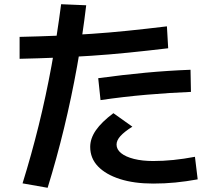

<svg xmlns="http://www.w3.org/2000/svg" viewBox="-20 -828 1040 911"><path d="M87 42Q129 -93 163.5 -232.5Q198 -372 224.5 -516.5Q251 -661 270 -808L389 -803Q372 -659 345.5 -512Q319 -365 284 -220.5Q249 -76 206 63ZM73 -653Q163 -655 247.5 -658.5Q332 -662 414.5 -667.5Q497 -673 585 -682Q673 -691 772 -703L778 -599Q677 -587 587.5 -578Q498 -569 414 -563.5Q330 -558 246.5 -554.5Q163 -551 73 -549ZM707 43Q616 43 549 21.5Q482 0 445 -38.5Q408 -77 408 -131Q408 -171 435 -210Q462 -249 518 -291L608 -227Q570 -203 551.5 -182.5Q533 -162 533 -142Q533 -119 554.5 -101.5Q576 -84 615.5 -74Q655 -64 707 -64Q754 -64 803 -69Q852 -74 905 -84L918 23Q863 33 812 38Q761 43 707 43ZM446 -457Q563 -473 670.5 -483Q778 -493 884 -497L886 -392Q786 -388 675.5 -378.5Q565 -369 457 -353Z"/></svg>

Font: M PLUS 2 SemiBold
Style: Regular
Weight: 600
Designer: Coji Morishita
Foundry: UNDERFOREST DESIGN
Version: Version 1.001